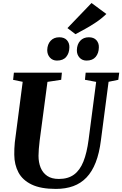

<svg xmlns="http://www.w3.org/2000/svg" viewBox="-20 -1214 792 1244"><path d="M683.5 -684 634 -306Q623.5 -221.5 600 -161.5Q576.5 -101.5 540.2 -63.8Q504 -26 454.5 -8Q405 10 342 10Q244 10 185 -18.5Q126 -47 99.5 -97Q73 -147 72.5 -211Q72.5 -230 73 -250.2Q73.5 -270.5 76 -292L127 -684L65 -696.5L70 -743H381L376.5 -697L287.5 -683.5L237 -303Q233.5 -274.5 231.5 -249Q229.5 -223.5 229.5 -204.5Q229.5 -162 243.2 -128Q257 -94 286 -74.2Q315 -54.5 361.5 -54.5Q421 -54.5 459.5 -82.8Q498 -111 520.5 -167.5Q543 -224 554 -308.5L603 -683.5L530.5 -697L535 -743H752.5L746.5 -697ZM349 -821.5Q321 -821.5 303.5 -841Q286 -860.5 286 -889.5Q287 -927 308 -949.8Q329 -972.5 364 -972.5Q397 -972.5 413.8 -953.5Q430.5 -934.5 429.5 -907Q429 -869.5 409 -845.5Q389 -821.5 349 -821.5ZM540.5 -821.5Q512.5 -821.5 495 -841Q477.5 -860.5 478 -889.5Q479 -927 499.8 -949.8Q520.5 -972.5 555.5 -972.5Q588 -972.5 604.8 -953.5Q621.5 -934.5 620.5 -907Q620 -869.5 600 -845.5Q580 -821.5 540.5 -821.5ZM469 -992.5 417 -1032 573 -1194.5 669 -1123.5Q637.5 -1093 601.5 -1069Q565.5 -1045 531.2 -1026.2Q497 -1007.5 469 -992.5Z"/></svg>

Font: Merriweather 36pt ExtraBold
Style: Italic
Weight: 800
Italic angle: -7.8°
Version: Version 2.101